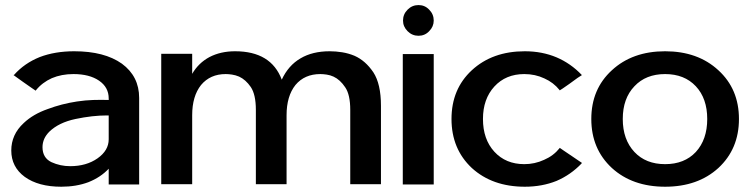

<svg xmlns="http://www.w3.org/2000/svg" viewBox="-20 -708 2889 739"><path d="M23.4 -128.9Q23.4 -65.4 75.2 -27.3Q127.9 10.7 215.8 10.7Q273.4 10.7 320.3 -6.8Q367.2 -25.4 398.4 -58.6Q398.4 -58.6 398.4 -28.3Q398.4 2 398.4 2Q398.4 2 419.9 2Q441.4 2 465.8 2Q485.4 2 501 2Q515.6 2 515.6 2Q515.6 2 515.6 -41Q515.6 -84 515.6 -139.6Q515.6 -183.6 515.6 -227.5Q515.6 -270.5 515.6 -298.8Q515.6 -313.5 515.6 -322.3Q515.6 -331.1 515.6 -331.1Q515.6 -414.1 449.2 -462.9Q381.8 -510.7 265.6 -510.7Q191.4 -510.7 132.8 -488.3Q74.2 -464.8 34.2 -419.9Q34.2 -419.9 33.2 -419.9Q32.2 -418.9 32.2 -418.9Q32.2 -418.9 43 -411.1Q52.7 -404.3 67.4 -393.6Q84 -381.8 99.6 -371.1Q115.2 -360.4 115.2 -360.4Q115.2 -360.4 116.2 -359.4Q117.2 -359.4 117.2 -359.4Q117.2 -359.4 117.2 -359.4Q118.2 -360.4 118.2 -360.4Q142.6 -390.6 179.7 -407.2Q216.8 -422.9 262.7 -422.9Q324.2 -422.9 361.3 -397.5Q398.4 -372.1 398.4 -329.1Q398.4 -329.1 398.4 -326.2Q398.4 -323.2 398.4 -323.2Q370.1 -324.2 338.9 -323.2Q308.6 -322.3 276.4 -317.4Q217.8 -308.6 163.1 -288.1Q107.4 -268.6 71.3 -234.4Q46.9 -211.9 35.2 -185.5Q23.4 -159.2 23.4 -128.9ZM143.6 -141.6Q143.6 -158.2 150.4 -173.8Q157.2 -188.5 169.9 -201.2Q206.1 -236.3 270.5 -250Q335.9 -263.7 391.6 -263.7Q393.6 -263.7 394.5 -263.7Q396.5 -263.7 398.4 -263.7Q398.4 -263.7 398.4 -217.8Q398.4 -171.9 398.4 -171.9Q398.4 -128.9 355.5 -98.6Q312.5 -68.4 250 -68.4Q211.9 -68.4 177.7 -84Q143.6 -100.6 143.6 -141.6Z M1064.5 -401.4Q1043.9 -456.1 999 -483.4Q954.1 -510.7 884.8 -510.7Q829.1 -510.7 786.1 -488.3Q744.1 -465.8 719.7 -423.8Q719.7 -423.8 719.7 -462.9Q719.7 -501 719.7 -501Q719.7 -501 697.3 -501Q675.8 -501 651.4 -501Q630.9 -501 616.2 -501Q600.6 -501 600.6 -501Q600.6 -501 600.6 -436.5Q600.6 -371.1 600.6 -287.1Q600.6 -220.7 600.6 -155.3Q600.6 -89.8 600.6 -47.9Q600.6 -25.4 600.6 -11.7Q600.6 1 600.6 1Q600.6 1 623 1Q644.5 1 668.9 1Q689.5 1 704.1 1Q719.7 1 719.7 1Q719.7 1 719.7 -33.2Q719.7 -68.4 719.7 -112.3Q719.7 -167 719.7 -215.8Q719.7 -264.6 719.7 -264.6Q719.7 -337.9 753.9 -380.9Q789.1 -422.9 848.6 -422.9Q860.4 -422.9 873 -420.9Q886.7 -418.9 900.4 -413.1Q925.8 -401.4 945.3 -373Q964.8 -343.8 964.8 -285.2Q964.8 -285.2 964.8 -248Q964.8 -210.9 964.8 -163.1Q964.8 -104.5 964.8 -51.8Q964.8 1 964.8 1Q964.8 1 979.5 1Q995.1 1 1014.6 1Q1039.1 1 1060.5 1Q1083 1 1083 1Q1083 1 1083 -33.2Q1083 -68.4 1083 -112.3Q1083 -167 1083 -215.8Q1083 -264.6 1083 -264.6Q1083 -337.9 1117.2 -380.9Q1152.3 -422.9 1212.9 -422.9Q1223.6 -422.9 1237.3 -420.9Q1251 -418.9 1263.7 -413.1Q1289.1 -401.4 1308.6 -372.1Q1328.1 -343.8 1328.1 -285.2Q1328.1 -285.2 1328.1 -248Q1328.1 -210.9 1328.1 -163.1Q1328.1 -104.5 1328.1 -51.8Q1328.1 1 1328.1 1Q1328.1 1 1342.8 1Q1358.4 1 1377.9 1Q1402.3 1 1424.8 1Q1446.3 1 1446.3 1Q1446.3 1 1446.3 -54.7Q1446.3 -110.4 1446.3 -172.9Q1446.3 -222.7 1446.3 -261.7Q1446.3 -300.8 1446.3 -300.8Q1446.3 -384.8 1417 -429.7Q1386.7 -474.6 1344.7 -493.2Q1321.3 -502.9 1296.9 -506.8Q1272.5 -510.7 1249 -510.7Q1182.6 -510.7 1136.7 -483.4Q1089.8 -456.1 1064.5 -401.4Z M1649.4 2Q1649.4 2 1649.4 -62.5Q1649.4 -127.9 1649.4 -211.9Q1649.4 -247.1 1649.4 -284.2Q1649.4 -320.3 1649.4 -353.5Q1649.4 -415 1649.4 -458Q1649.4 -500 1649.4 -500Q1649.4 -500 1627 -500Q1605.5 -500 1581.1 -500Q1560.5 -500 1545.9 -500Q1530.3 -500 1530.3 -500Q1530.3 -500 1530.3 -435.5Q1530.3 -370.1 1530.3 -286.1Q1530.3 -251 1530.3 -213.9Q1530.3 -177.7 1530.3 -144.5Q1530.3 -83 1530.3 -40Q1530.3 2 1530.3 2Q1530.3 2 1552.7 2Q1574.2 2 1598.6 2Q1619.1 2 1633.8 2Q1649.4 2 1649.4 2ZM1649.4 -628.9Q1649.4 -653.3 1631.8 -670.9Q1615.2 -688.5 1590.8 -688.5Q1566.4 -688.5 1548.8 -670.9Q1531.2 -653.3 1531.2 -628.9Q1531.2 -605.5 1548.8 -587.9Q1566.4 -570.3 1590.8 -570.3Q1615.2 -570.3 1631.8 -587.9Q1649.4 -605.5 1649.4 -628.9Z M2133.8 -137.7Q2110.4 -108.4 2074.2 -92.8Q2038.1 -76.2 1998 -76.2Q1926.8 -76.2 1882.8 -124Q1838.9 -171.9 1838.9 -250Q1838.9 -327.1 1882.8 -375Q1926.8 -422.9 1998 -422.9Q2040 -422.9 2075.2 -406.2Q2110.4 -390.6 2133.8 -361.3Q2133.8 -361.3 2133.8 -360.4Q2134.8 -360.4 2134.8 -360.4Q2134.8 -360.4 2145.5 -367.2Q2156.2 -375 2170.9 -384.8Q2187.5 -396.5 2203.1 -408.2Q2219.7 -418.9 2219.7 -418.9Q2219.7 -418.9 2218.8 -419.9Q2218.8 -419.9 2218.8 -419.9Q2176.8 -463.9 2122.1 -487.3Q2066.4 -510.7 2000 -510.7Q1875 -510.7 1795.9 -437.5Q1717.8 -365.2 1717.8 -250Q1717.8 -134.8 1795.9 -61.5Q1875 10.7 2000 10.7Q2066.4 10.7 2122.1 -11.7Q2176.8 -35.2 2218.8 -79.1Q2218.8 -79.1 2218.8 -80.1Q2219.7 -81.1 2219.7 -81.1Q2219.7 -81.1 2208 -88.9Q2197.3 -95.7 2183.6 -105.5Q2166 -117.2 2150.4 -127.9Q2134.8 -138.7 2134.8 -138.7Q2134.8 -138.7 2133.8 -138.7Q2133.8 -137.7 2133.8 -137.7Z M2255.9 -250Q2255.9 -134.8 2335 -61.5Q2414.1 10.7 2540 10.7Q2666 10.7 2745.1 -61.5Q2824.2 -134.8 2824.2 -250Q2824.2 -365.2 2745.1 -437.5Q2666 -510.7 2540 -510.7Q2414.1 -510.7 2335 -437.5Q2255.9 -365.2 2255.9 -250ZM2377 -250Q2377 -329.1 2421.9 -376Q2465.8 -422.9 2540 -422.9Q2614.3 -422.9 2658.2 -376Q2702.1 -329.1 2702.1 -250Q2702.1 -170.9 2658.2 -123Q2614.3 -76.2 2540 -76.2Q2465.8 -76.2 2421.9 -123Q2377 -170.9 2377 -250Z"/></svg>

Font: umazing
Style: Display
Weight: 400
Designer: umazing